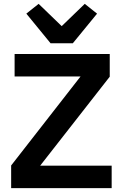

<svg xmlns="http://www.w3.org/2000/svg" viewBox="-20 -979 639 999"><path d="M561 0H38V-118L399 -581H56V-698H551V-580L189 -117H561ZM243 -754 117 -908 181 -959 301 -843 421 -959 485 -908 359 -754Z"/></svg>

Font: IBM Plex Sans Thai SemiBold
Style: Regular
Weight: 600
Designer: Mike Abbink, Paul van der Laan, Pieter van Rosmalen, Ben Mitchell, Mark Frömberg
Foundry: Bold Monday
Version: Version 1.1